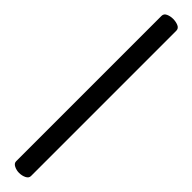

<svg xmlns="http://www.w3.org/2000/svg" viewBox="16 -1048 467 467"><g transform="rotate(-45 250.0 -814.5)"><path d="M0 -789Q-7 -789 -11 -797Q-15 -805 -15 -815Q-15 -824 -11 -832Q-7 -840 0 -840H500Q508 -840 511.5 -832Q515 -824 515 -815Q515 -805 511.5 -797Q508 -789 500 -789Z"/></g></svg>

Font: Moon Stars Kai T HW Light
Style: Regular
Weight: 300
Designer: GuiWonder
Version: Version 1.101